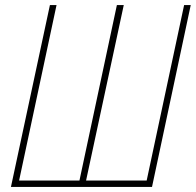

<svg xmlns="http://www.w3.org/2000/svg" viewBox="-20 -734 769 754"><path d="M23 0H577L729 -714H703L556 -25H318L466 -714H439L292 -25H55L202 -714H176Z"/></svg>

Font: Noto Sans Condensed Thin
Style: Italic
Weight: 100
Width: 3
Italic angle: -12°
Designer: Monotype Design Team
Foundry: Monotype Imaging Inc.
Version: Version 2.013